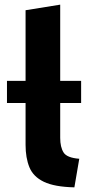

<svg xmlns="http://www.w3.org/2000/svg" viewBox="-20 -796 384 826"><path d="M300 10Q214 8 168.5 -14Q123 -36 106.5 -76.5Q90 -117 90 -173V-353H10V-448H90V-752L239 -776V-448H329V-353H239V-203Q239 -163 253.5 -140Q268 -117 321 -113Z"/></svg>

Font: Ubuntu Sans ExtraBold
Style: Regular
Weight: 800
Designer: Dalton Maag Ltd
Foundry: Dalton Maag Ltd
Version: Version 1.006; ttfautohint (v1.8.4.7-5d5b)